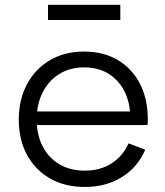

<svg xmlns="http://www.w3.org/2000/svg" viewBox="-20 -752 673 782"><path d="M326 9.5Q243.5 9.5 183 -25.5Q122.5 -60.5 89.5 -122.2Q56.5 -184 56.5 -264.5Q56.5 -346 89.8 -408.5Q123 -471 182.8 -506.5Q242.5 -542 322 -542Q402 -542 460.5 -507Q519 -472 550.5 -410Q582 -348 582 -267Q582 -257.5 581.8 -252Q581.5 -246.5 580.5 -242.5H509.5Q510 -248.5 510.2 -255.8Q510.5 -263 510.5 -272.5Q510.5 -332 487.8 -378.2Q465 -424.5 423 -451Q381 -477.5 322 -477.5Q264.5 -477.5 221 -450.2Q177.5 -423 153.5 -375.2Q129.5 -327.5 129.5 -264.5Q129.5 -203.5 153.2 -156.8Q177 -110 221 -83.5Q265 -57 325.5 -57Q388.5 -57 434.8 -86.8Q481 -116.5 503.5 -168L571.5 -142.5Q542 -72 477.2 -31.2Q412.5 9.5 326 9.5ZM102 -242.5V-298H559L580 -242.5ZM470 -732.5V-670.5H175.5V-732.5Z"/></svg>

Font: Hepta Slab ExtraLight
Style: Regular
Weight: 400
Version: Version 1.102